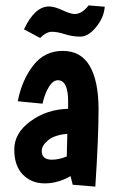

<svg xmlns="http://www.w3.org/2000/svg" viewBox="-20 -671 430 713"><path d="M334 22 250 15 242 -17Q195 10 146 10Q97 10 65 -22.5Q33 -55 33 -116Q33 -177 93.5 -221Q154 -265 233 -267V-294Q233 -373 195 -373Q176 -373 160.5 -346.5Q145 -320 138 -286L46 -295Q61 -373 103 -427.5Q145 -482 213 -482Q281 -482 313.5 -425.5Q346 -369 346 -265Q346 -161 334 22ZM135 -110Q135 -78 173 -78Q199 -78 228 -90L230 -174Q183 -170 159 -150.5Q135 -131 135 -110ZM129 -530 69 -562Q109 -647 162 -647Q182 -647 212 -633Q242 -619 257 -619Q285 -619 309 -651L369 -646Q366 -606 337 -570.5Q308 -535 278.5 -535Q249 -535 221 -544Q193 -553 172.5 -553Q152 -553 129 -530Z"/></svg>

Font: Boogaloo
Style: Regular
Weight: 400
Designer: John Vargas Beltran
Foundry: John Vargas Beltran
Version: Version 1.002